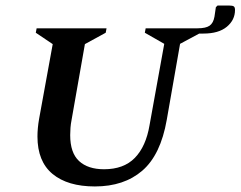

<svg xmlns="http://www.w3.org/2000/svg" viewBox="-20 -662 867 692"><path d="M322 10Q224 10 169.5 -35Q115 -80 115 -170Q115 -200 121 -234L170 -503L109 -544L112 -560H364L361 -544L286 -503L238 -230Q235 -215 234 -201Q233 -187 233 -175Q233 -111 265 -81.5Q297 -52 355 -52Q426 -52 466 -93Q506 -134 519 -211L572 -504L502 -544L505 -560H692Q722 -560 735.5 -569.5Q749 -579 753 -602L758 -636L764 -642H807Q818 -642 822.5 -639Q827 -636 827 -626Q827 -590 797.5 -565.5Q768 -541 713 -541H698L629 -504L581 -230Q559 -104 493 -47Q427 10 322 10Z"/></svg>

Font: Spectral SC SemiBold
Style: Italic
Weight: 600
Italic angle: -10°
Designer: Jean-Baptiste Levee
Foundry: Production Type
Version: Version 2.001